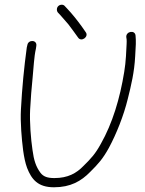

<svg xmlns="http://www.w3.org/2000/svg" viewBox="-20 -819 612 813"><path d="M220.9 -780C220.6 -774.7 222 -770 225.1 -766L234.6 -756C245.3 -744.8 259.6 -726.5 269.5 -716C284 -696.6 296.9 -679.6 310.6 -660C324.4 -639.2 357.8 -663.8 342.8 -683L326.1 -707C307.2 -733 286.3 -759.5 264 -783L254.6 -793C251.4 -797 247 -799 241.4 -799C230.4 -799 221.4 -790.9 220.9 -780ZM96 -629 93.4 -618C82 -534.4 73.4 -446.9 68.6 -355C67.2 -329 67.7 -299.3 69.9 -266C73.9 -210.1 79.5 -148.8 94.7 -108C113.7 -59.5 140.3 -26 208.4 -26C279 -26 323.8 -52.1 361.8 -91C396.4 -125.3 415.3 -146.3 441.1 -193C473 -252.3 503.6 -329 521 -400C535.4 -457.4 548.9 -513.4 552.4 -581L555.1 -632C555.8 -645.8 554.7 -656.2 554 -668C552.2 -693.5 512.9 -686.8 514.7 -662L516.2 -652C516.6 -646.7 516.5 -640 516.1 -632L513.4 -581C512.3 -559.8 509.3 -535.2 506 -514.5C487.9 -401.8 455.9 -296.2 407 -210C383.3 -167 366.7 -149.3 334.1 -117C303.7 -85.2 267.2 -65 210.4 -65C181.5 -65 164.3 -70.7 151.6 -87C132.2 -112.9 123.4 -140.2 117.6 -184C110.7 -229.6 104.9 -302.9 107.6 -355C110.1 -402.7 113.8 -448 118.2 -491C122.6 -532.7 123.8 -577.2 132.1 -613L133.7 -624C138.5 -651 100.1 -652.1 96 -629Z"/></svg>

Font: Just Breathe
Style: Obl1
Weight: 400
Foundry: Cannot Into Space Fonts
Version: Version 0.72